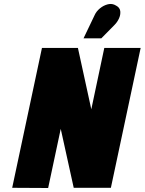

<svg xmlns="http://www.w3.org/2000/svg" viewBox="-20 -940 724 961"><path d="M553 -815Q567 -829 575.5 -847.5Q584 -866 582 -884Q580 -902 561 -912Q542 -924 520 -918.5Q498 -913 480 -898Q462 -883 454 -865L398 -748H487ZM684 -700H502L437 -393L370 -700H190L41 0L221 1L284 -295L349 0H535Z"/></svg>

Font: Advent Pro Black
Style: Italic
Weight: 900
Italic angle: -12°
Version: Version 3.000